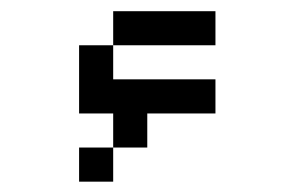

<svg xmlns="http://www.w3.org/2000/svg" viewBox="-20 -708 540 352"><path d="M375 -500V-562.5H187.5V-625H125Q125 -625 125 -500H187.5V-437.5H125V-375H187.5V-437.5H250V-500ZM375 -625V-687.5H187.5V-625Z"/></svg>

Font: UnifontExMono
Style: Regular
Weight: 500
Version: Version 15.0.06